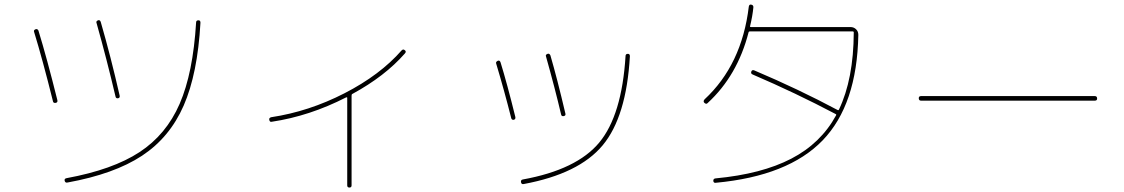

<svg xmlns="http://www.w3.org/2000/svg" viewBox="-20 -801 5040 861"><path d="M282.2 17.6Q272.5 19.5 270 9.8Q267.6 0 278.3 -2Q485.4 -40 605.5 -118.7Q725.6 -197.3 785.6 -335.4Q845.7 -473.6 859.4 -700.2Q859.4 -710 870.1 -710Q878.9 -710 878.9 -699.2Q866.2 -470.7 803.7 -327.6Q741.2 -184.6 616.7 -102.5Q492.2 -20.5 282.2 17.6ZM217.8 -345.7Q170.9 -534.2 132.8 -658.2Q129.9 -666 139.6 -669.9Q147.5 -672.9 152.3 -664.1Q190.4 -540 237.3 -351.6Q239.3 -341.8 230.5 -339.8Q219.7 -337.9 217.8 -345.7ZM498 -368.2Q459 -534.2 413.1 -697.3Q409.2 -706.1 419.9 -710Q427.7 -712.9 431.6 -703.1Q476.6 -547.9 516.6 -372.1Q518.6 -362.3 509.8 -360.4Q500 -358.4 498 -368.2Z M1198.2 -254.9Q1189.5 -252.9 1187.5 -263.7Q1185.5 -272.5 1196.3 -275.4Q1365.2 -300.8 1524.9 -382.8Q1684.6 -464.8 1781.2 -575.2Q1788.1 -582 1794.9 -576.2Q1803.7 -570.3 1795.9 -561.5Q1706.1 -459 1560.5 -379.9Q1556.6 -378.9 1556.6 -372.1V30.3Q1556.6 40 1546.9 40Q1537.1 40 1537.1 30.3V-362.3Q1537.1 -366.2 1532.2 -364.3Q1368.2 -280.3 1198.2 -254.9Z M2328.1 24.4Q2318.4 26.4 2316.4 16.1Q2314.5 5.9 2324.2 3.9Q2566.4 -40 2667.5 -162.1Q2768.6 -284.2 2785.2 -549.8Q2785.2 -559.6 2795.9 -559.6Q2804.7 -559.6 2804.7 -548.8Q2789.1 -277.3 2682.6 -149.4Q2576.2 -21.5 2328.1 24.4ZM2272.5 -271.5Q2241.2 -395.5 2205.1 -515.6Q2202.1 -523.4 2211.9 -528.3Q2220.7 -532.2 2224.6 -521.5Q2253.9 -426.8 2291 -276.4Q2293 -266.6 2284.2 -263.7Q2274.4 -262.7 2272.5 -271.5ZM2496.1 -288.1Q2468.8 -404.3 2428.7 -546.9Q2424.8 -555.7 2435.5 -559.6Q2443.4 -562.5 2448.2 -552.7Q2478.5 -449.2 2515.6 -291Q2517.6 -282.2 2507.8 -280.3Q2498 -278.3 2496.1 -288.1Z M3153.3 -338.9Q3147.5 -332 3138.7 -339.8Q3131.8 -346.7 3139.6 -355.5Q3306.6 -510.7 3337.9 -771.5Q3339.8 -782.2 3348.6 -780.3Q3359.4 -778.3 3358.4 -767.6Q3354.5 -728.5 3343.8 -684.6Q3341.8 -679.7 3347.7 -679.7H3793.9Q3808.6 -679.7 3818.8 -669.9Q3829.1 -660.2 3829.1 -644.5Q3823.2 -331.1 3668.9 -171.4Q3514.6 -11.7 3190.4 18.6Q3179.7 20.5 3178.7 9.8Q3178.7 0 3188.5 -1Q3395.5 -20.5 3528.3 -89.4Q3661.1 -158.2 3729.5 -284.2Q3731.4 -288.1 3726.6 -290Q3548.8 -383.8 3355.5 -466.8Q3345.7 -470.7 3349.1 -480Q3352.5 -489.3 3362.3 -485.4Q3560.5 -401.4 3736.3 -307.6Q3740.2 -305.7 3742.2 -309.6Q3807.6 -446.3 3808.6 -655.3Q3808.6 -660.2 3803.7 -660.2H3342.8Q3337.9 -660.2 3336.9 -656.2Q3287.1 -461.9 3153.3 -338.9Z M4110.4 -349.6Q4100.6 -349.6 4100.1 -359.9Q4099.6 -370.1 4110.4 -370.1H4889.6Q4899.4 -370.1 4899.9 -359.9Q4900.4 -349.6 4889.6 -349.6Z"/></svg>

Font: Rounded Mgen+ 1mn thin
Style: Regular
Weight: 100
Designer: [Source Han Sans]
Ryoko NISHIZUKA  (kana & ideographs); Paul D. Hunt (Latin, Greek & Cyrillic); Wenlong ZHANG  (bopomofo
Version: Version 1.059.20150602